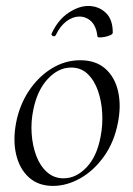

<svg xmlns="http://www.w3.org/2000/svg" viewBox="-20 -597 438 631"><path d="M154 14Q106.2 14 75.3 -13.8Q44.4 -41.6 33.2 -88.6Q22 -135.6 32.8 -193Q44 -251.6 74.8 -298.1Q105.6 -344.6 149.6 -371.8Q193.6 -399 243.4 -399Q295.4 -399 326.8 -370.7Q358.2 -342.4 368.4 -295.5Q378.6 -248.6 367.4 -193Q355.2 -129.8 321.7 -82.9Q288.2 -36 243.8 -11Q199.4 14 154 14ZM188.8 -11Q230.4 -11 264.7 -47.3Q299 -83.6 310.8 -149Q318 -186 315.9 -225.3Q313.8 -264.6 302 -298.6Q290.2 -332.6 268.2 -353.8Q246.2 -375 213.6 -375Q172 -375 137.2 -337.8Q102.4 -300.6 89.4 -236Q81.4 -197.4 84 -158Q86.6 -118.6 99.1 -85.2Q111.6 -51.8 134.4 -31.4Q157.2 -11 188.8 -11ZM300.4 -477Q296.6 -510.2 280.1 -526.4Q263.6 -542.6 240.4 -542.6Q219.4 -542.6 198.5 -527.1Q177.6 -511.6 163 -481Q159.8 -476 154 -478.6Q148.2 -481.2 149.2 -485.6Q169.8 -531 204.1 -554.2Q238.4 -577.4 270 -577.4Q303 -577.4 326.8 -555.8Q350.6 -534.2 350.6 -490Q350.6 -485 342.9 -481.5Q335.2 -478 325.5 -476Q315.8 -474 308.1 -474Q300.4 -474 300.4 -477Z"/></svg>

Font: Cormorant Light
Style: Italic
Weight: 300
Italic angle: -10°
Designer: Christian Thalmann (Catharsis Fonts)
Foundry: Catharsis Fonts
Version: Version 4.000